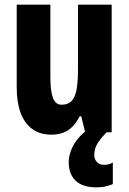

<svg xmlns="http://www.w3.org/2000/svg" viewBox="-20 -570 554 827"><path d="M461 -550V0H347L330 -69H323Q310 -43 292.5 -25Q275 -7 252.5 1.5Q230 10 201 10Q153 10 119.5 -14Q86 -38 69 -83.5Q52 -129 52 -192V-550H197V-237Q197 -178 208 -148.5Q219 -119 245 -119Q275 -119 290.5 -137.5Q306 -156 311 -191Q316 -226 316 -274V-550ZM386 98Q386 116 397.5 128Q409 140 428 140Q442 140 450.5 137Q459 134 466 130V223Q454 228 436.5 232.5Q419 237 396 237Q336 237 306 208.5Q276 180 276 129Q276 106 284.5 81.5Q293 57 312 32Q331 7 363 -16L439 0Q407 33 396.5 54Q386 75 386 98Z"/></svg>

Font: Noto Sans Khmer ExtraCondensed ExtraBold
Style: Regular
Weight: 800
Width: 2
Designer: Danh Hong and the Monotype Design Team
Foundry: Monotype Imaging Inc.
Version: Version 2.004